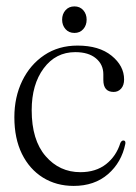

<svg xmlns="http://www.w3.org/2000/svg" viewBox="-20 -586 436 615"><path d="M377.5 -331.5Q377.5 -313 368 -302.2Q358.5 -291.5 344 -291.5Q311 -291.5 311 -330V-348Q311 -379.5 287.2 -399.2Q263.5 -419 221 -419Q158.5 -419 120 -367.2Q81.5 -315.5 81.5 -233Q81.5 -137.5 126 -86Q170.5 -34.5 237.5 -34.5Q287 -34.5 319.8 -60.2Q352.5 -86 365.5 -128Q369.5 -136 375 -136Q383 -136 381.5 -125.5Q369.5 -66 326 -28.2Q282.5 9.5 216 9.5Q160.5 9.5 117.5 -17.2Q74.5 -44 50.2 -93.2Q26 -142.5 26 -210.5Q26 -275 51.2 -327Q76.5 -379 122 -409.5Q167.5 -440 228.5 -440Q297.5 -440 337.5 -407.5Q377.5 -375 377.5 -331.5ZM218.5 -480.5Q200.5 -480.5 189.8 -492.8Q179 -505 179 -523Q179 -541 189.8 -553.2Q200.5 -565.5 218.5 -565.5Q236 -565.5 246.8 -553.2Q257.5 -541 257.5 -523Q257.5 -505 246.8 -492.8Q236 -480.5 218.5 -480.5Z"/></svg>

Font: Fraunces 144pt Soft Light
Style: Regular
Weight: 300
Version: Version 1.000;[0bf87f6ff]